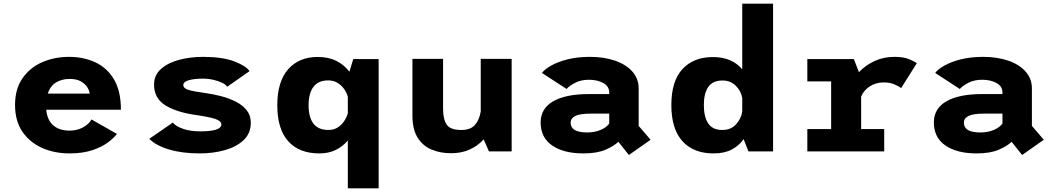

<svg xmlns="http://www.w3.org/2000/svg" viewBox="-20 -820 5720 1040"><path d="M613.5 -94.5Q597 -72.5 564 -48Q531 -23.5 479.2 -6.2Q427.5 11 356 11Q275.5 11 208.5 -18.5Q141.5 -48 101.5 -106.5Q61.5 -165 61.5 -251.5Q61.5 -338 101.8 -396Q142 -454 208.5 -483Q275 -512 353.5 -512Q432.5 -512 496.2 -482.5Q560 -453 597.5 -389.8Q635 -326.5 635 -225.5H230.5Q236 -168.5 269 -140.5Q302 -112.5 356 -112.5Q399 -112.5 431 -130.8Q463 -149 475.5 -173ZM357.5 -392.5Q315 -392.5 283.8 -373.5Q252.5 -354.5 238.5 -313H465.5Q464.5 -328.5 453.2 -347Q442 -365.5 418.5 -379Q395 -392.5 357.5 -392.5Z M1062 11Q967.5 11 896 -10.2Q824.5 -31.5 788.5 -68L916 -156Q933 -135 972.8 -121.8Q1012.5 -108.5 1064.5 -108.5Q1179 -108.5 1179 -146Q1179 -165 1145 -176.2Q1111 -187.5 1025.5 -199.5Q925 -216 869.8 -253.5Q814.5 -291 814.5 -362Q814.5 -413 851.8 -446.2Q889 -479.5 949.5 -495.8Q1010 -512 1080.5 -512Q1185.5 -512 1249.8 -487.2Q1314 -462.5 1331.5 -434.5L1210.5 -350Q1204.5 -361 1184.5 -371Q1164.5 -381 1136.5 -387.5Q1108.5 -394 1079 -394Q1030.5 -394 1001.8 -385.2Q973 -376.5 973 -359.5Q973 -342 999.5 -333.5Q1026 -325 1095.5 -315.5Q1135.5 -310 1177.8 -299Q1220 -288 1256.5 -269.8Q1293 -251.5 1315.8 -223.5Q1338.5 -195.5 1338.5 -155Q1338.5 -98 1299.8 -61.2Q1261 -24.5 1198 -6.8Q1135 11 1062 11Z M1709.5 11Q1600.5 11 1541.2 -55Q1482 -121 1482 -249.5Q1482 -378.5 1541 -445Q1600 -511.5 1700.5 -511.5Q1760.5 -511.5 1803.2 -489.5Q1846 -467.5 1872.5 -431.5L1893.5 -500H2031V200H1864V-59Q1838 -27.5 1799.5 -8.2Q1761 11 1709.5 11ZM1651.5 -249.5Q1651.5 -184.5 1678 -150.2Q1704.5 -116 1759 -116Q1788.5 -116 1810.2 -130.2Q1832 -144.5 1845.5 -165.8Q1859 -187 1864 -207V-295.5Q1859 -316 1845 -336.5Q1831 -357 1809 -370.8Q1787 -384.5 1758 -384.5Q1704 -384.5 1677.8 -349.5Q1651.5 -314.5 1651.5 -249.5Z M2423 10Q2366 10 2318.5 -9.5Q2271 -29 2242.5 -73.8Q2214 -118.5 2214 -194V-501H2380V-231Q2380 -174.5 2399.5 -145.2Q2419 -116 2478.5 -116Q2529.5 -116 2553.2 -144Q2577 -172 2584 -216.5V-501H2751.5V0H2628.5L2600 -65Q2567.5 -29.5 2523.5 -9.8Q2479.5 10 2423 10Z M3386.5 19.5 3329.5 -52Q3306 -29 3259.8 -9Q3213.5 11 3139.5 11Q3034 11 2971.2 -31.8Q2908.5 -74.5 2908.5 -157Q2908.5 -232.5 2976.8 -271.5Q3045 -310.5 3170 -310.5H3280V-318Q3280 -352.5 3248 -370.2Q3216 -388 3170 -388Q3126.5 -388 3094.8 -371.2Q3063 -354.5 3049 -338L2915.5 -425Q2931 -445.5 2966.8 -465.5Q3002.5 -485.5 3055.5 -498.8Q3108.5 -512 3175.5 -512Q3251.5 -512 3311.2 -491.5Q3371 -471 3405.2 -432.5Q3439.5 -394 3439.5 -340.5V-138L3504 -63ZM3160.5 -102.5Q3200 -102.5 3232.2 -115.8Q3264.5 -129 3280 -151V-204.5H3180.5Q3121 -204.5 3096 -191.8Q3071 -179 3071 -155Q3071 -102.5 3160.5 -102.5Z M3845 11Q3737 11 3676.8 -55Q3616.5 -121 3616.5 -251Q3616.5 -381 3676.8 -446Q3737 -511 3841.5 -511Q3896 -511 3935.5 -493.2Q3975 -475.5 4000.5 -444.5V-800H4167.5V0H4034L4008 -66.5Q3984 -31.5 3944 -10.2Q3904 11 3845 11ZM3792.5 -251Q3792.5 -187.5 3816 -151.8Q3839.5 -116 3892.5 -116Q3939.5 -116 3967.2 -147Q3995 -178 4000.5 -215.5V-289.5Q3994 -327 3965.5 -355.5Q3937 -384 3893.5 -384Q3840.5 -384 3816.5 -349.2Q3792.5 -314.5 3792.5 -251Z M4644.5 -121H4769.5V0H4353V-121H4482V-379H4353V-500H4605L4632.5 -429Q4667 -466 4716.2 -489Q4765.5 -512 4824.5 -512Q4875 -512 4905 -499.2Q4935 -486.5 4946 -477.5L4861 -342.5Q4847 -354 4823 -363.8Q4799 -373.5 4766 -373.5Q4723.5 -373.5 4690.5 -351.5Q4657.5 -329.5 4644.5 -296.5Z M5516.5 19.5 5459.5 -52Q5436 -29 5389.8 -9Q5343.5 11 5269.5 11Q5164 11 5101.2 -31.8Q5038.5 -74.5 5038.5 -157Q5038.5 -232.5 5106.8 -271.5Q5175 -310.5 5300 -310.5H5410V-318Q5410 -352.5 5378 -370.2Q5346 -388 5300 -388Q5256.5 -388 5224.8 -371.2Q5193 -354.5 5179 -338L5045.5 -425Q5061 -445.5 5096.8 -465.5Q5132.5 -485.5 5185.5 -498.8Q5238.5 -512 5305.5 -512Q5381.5 -512 5441.2 -491.5Q5501 -471 5535.2 -432.5Q5569.5 -394 5569.5 -340.5V-138L5634 -63ZM5290.5 -102.5Q5330 -102.5 5362.2 -115.8Q5394.5 -129 5410 -151V-204.5H5310.5Q5251 -204.5 5226 -191.8Q5201 -179 5201 -155Q5201 -102.5 5290.5 -102.5Z"/></svg>

Font: League Mono
Style: Bold
Weight: 700
Width: 6
Designer: Tyler Finck
Foundry: The League of Moveable Type / Tyler Finck
Version: Version 2.300;RELEASE